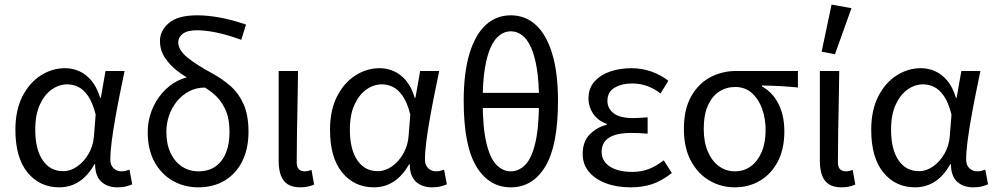

<svg xmlns="http://www.w3.org/2000/svg" viewBox="-20 -790 4264 822"><path d="M233.5 12Q150 12 97.9 -51.5Q45.9 -115.1 45.9 -234.2Q45.9 -318.1 75.8 -376.9Q105.7 -435.7 154.3 -466.9Q203 -498.1 259.1 -498.1Q289.2 -498.1 318.4 -485.6Q347.6 -473.1 371.3 -445.1Q394.9 -417.1 408.8 -370.9H411.5L431.8 -486.1H513.3Q503.3 -438.1 492.8 -385.6Q482.2 -333.1 473.2 -281.8Q464.1 -230.4 458.3 -185.4Q452.4 -140.4 452.4 -106.8Q452.4 -82.4 466.5 -69.5Q480.6 -56.5 500.4 -56.5Q508.6 -56.5 517.6 -58.6Q526.5 -60.7 534.3 -63.7L546.1 -0.9Q536.1 3.5 520.3 7.8Q504.6 12 482.9 12Q439.9 12 413.7 -12.1Q387.5 -36.2 387.2 -86.8H384.4Q328.6 12 233.5 12ZM250.2 -57.2Q282.1 -57.2 311.2 -77.7Q340.4 -98.3 359.9 -132.7Q379.4 -167.1 382.3 -207.9L389.6 -299.5Q376.2 -352.3 356.2 -380.3Q336.2 -408.4 313.6 -418.6Q290.9 -428.9 268.1 -428.9Q233 -428.9 201.8 -407Q170.6 -385 150.7 -342.1Q130.9 -299.2 130.9 -234.9Q130.9 -150.9 162.7 -104Q194.5 -57.2 250.2 -57.2Z M828.4 12Q769.6 12 720.5 -15.5Q671.4 -43 641.9 -96Q612.4 -149 612.4 -224Q612.4 -272.2 628.8 -315Q645.2 -357.8 674.1 -391.3Q703.1 -424.8 740.3 -443.9Q777.5 -463 818.7 -463L858.4 -415.2Q820.4 -415.2 789.8 -399.1Q759.1 -382.9 737.4 -356.1Q715.6 -329.3 703.9 -295.6Q692.3 -261.8 692.3 -226Q692.3 -173 710.2 -135.1Q728.2 -97.1 759.3 -76.8Q790.5 -56.5 829.9 -56.5Q872.9 -56.5 902.7 -77.5Q932.4 -98.5 947.5 -136.3Q962.6 -174.1 962.6 -224.7Q962.6 -284.5 943.6 -324Q924.6 -363.6 893.4 -389.3Q862.1 -415 824.7 -433.5Q781.6 -455 745.2 -481.8Q708.8 -508.7 686.8 -541.7Q664.8 -574.7 664.8 -614.9Q664.8 -658.3 703 -691.4Q741.3 -724.4 824.4 -724.4Q870 -724.4 921.6 -714.8Q973.2 -705.2 1033.2 -684.8L1012.9 -619.5Q951 -641.8 904.9 -651.1Q858.7 -660.4 823.2 -660.4Q781.2 -660.4 762.2 -645.1Q743.1 -629.9 743.1 -609.5Q743.1 -575.3 783.5 -542.9Q823.9 -510.5 887.6 -476.4Q930.8 -453.2 966.3 -422.1Q1001.9 -390.9 1022.9 -343.8Q1043.9 -296.7 1043.9 -225.3Q1043.9 -154.6 1018 -101.3Q992.2 -48 943.7 -18Q895.2 12 828.4 12Z M1266 12Q1232.1 12 1211.8 -1.1Q1191.5 -14.1 1182.3 -39.6Q1173 -65 1173 -101.4V-486.1H1256Q1255.3 -420.4 1253.9 -352.4Q1252.4 -284.5 1251.4 -219.2Q1250.3 -153.8 1250.3 -95.4Q1250.3 -74.8 1259.4 -65.7Q1268.5 -56.5 1284.2 -56.5Q1290.8 -56.5 1298.1 -58Q1305.4 -59.5 1313.7 -62.5L1324.8 0.3Q1313.8 4.8 1300 8.4Q1286.2 12 1266 12Z M1580.5 12Q1497 12 1444.9 -51.5Q1392.9 -115.1 1392.9 -234.2Q1392.9 -318.1 1422.8 -376.9Q1452.7 -435.7 1501.3 -466.9Q1550 -498.1 1606.1 -498.1Q1636.2 -498.1 1665.4 -485.6Q1694.6 -473.1 1718.3 -445.1Q1741.9 -417.1 1755.8 -370.9H1758.5L1778.8 -486.1H1860.3Q1850.3 -438.1 1839.8 -385.6Q1829.2 -333.1 1820.2 -281.8Q1811.1 -230.4 1805.3 -185.4Q1799.4 -140.4 1799.4 -106.8Q1799.4 -82.4 1813.5 -69.5Q1827.6 -56.5 1847.4 -56.5Q1855.6 -56.5 1864.6 -58.6Q1873.5 -60.7 1881.3 -63.7L1893.1 -0.9Q1883.1 3.5 1867.3 7.8Q1851.6 12 1829.9 12Q1786.9 12 1760.7 -12.1Q1734.5 -36.2 1734.2 -86.8H1731.4Q1675.6 12 1580.5 12ZM1597.2 -57.2Q1629.1 -57.2 1658.2 -77.7Q1687.4 -98.3 1706.9 -132.7Q1726.4 -167.1 1729.3 -207.9L1736.6 -299.5Q1723.2 -352.3 1703.2 -380.3Q1683.2 -408.4 1660.6 -418.6Q1637.9 -428.9 1615.1 -428.9Q1580 -428.9 1548.8 -407Q1517.6 -385 1497.7 -342.1Q1477.9 -299.2 1477.9 -234.9Q1477.9 -150.9 1509.7 -104Q1541.5 -57.2 1597.2 -57.2Z M2167 12Q2073.4 12 2019.3 -77.4Q1965.2 -166.8 1965.2 -358.8Q1965.2 -478.1 1989.8 -559.8Q2014.4 -641.5 2059.5 -683Q2104.6 -724.4 2167 -724.4Q2229.5 -724.4 2274.6 -682.8Q2319.7 -641.1 2344.3 -559.6Q2368.9 -478.1 2368.9 -358.8Q2368.9 -166.8 2314.8 -77.4Q2260.7 12 2167 12ZM2167 -56.5Q2201.8 -56.5 2229.2 -84.9Q2256.6 -113.2 2272.1 -179.4Q2287.6 -245.6 2287.6 -358.8Q2287.6 -438.2 2278.6 -494.6Q2269.6 -551.1 2253.5 -586.9Q2237.4 -622.6 2215.2 -639.3Q2193 -656 2167 -656Q2141 -656 2118.9 -639.3Q2096.7 -622.6 2080.6 -586.9Q2064.4 -551.1 2055.5 -494.6Q2046.5 -438.2 2046.5 -358.8Q2046.5 -245.6 2062 -179.4Q2077.5 -113.2 2104.9 -84.9Q2132.2 -56.5 2167 -56.5ZM2010.4 -327.7V-392.5H2323.7V-327.7Z M2679.5 12Q2619.4 12 2573.2 -5.7Q2527 -23.4 2500.8 -55.2Q2474.6 -87 2474.6 -130.5Q2474.6 -184.5 2505.3 -215.1Q2536 -245.7 2577.4 -255.7V-259.7Q2538.6 -274.1 2519 -303.8Q2499.4 -333.5 2499.4 -368Q2499.4 -411.7 2524.8 -440.5Q2550.2 -469.4 2592 -483.7Q2633.7 -498 2683 -498Q2727.7 -498 2768.1 -483.9Q2808.5 -469.8 2841.3 -444.2L2808.1 -389.9Q2779.6 -411.5 2749.9 -422Q2720.3 -432.6 2685.9 -432.6Q2641.3 -432.6 2610.9 -414.2Q2580.5 -395.8 2580.5 -358.6Q2580.5 -325.8 2607.2 -305.1Q2634 -284.4 2691.4 -284.4Q2706 -284.4 2720.2 -285.5Q2734.3 -286.6 2752.7 -287.6V-217.6Q2732.9 -219.6 2716.1 -220.2Q2699.3 -220.8 2682.3 -220.8Q2619.1 -220.8 2587.4 -200.4Q2555.7 -180 2555.7 -140.7Q2555.7 -100.3 2590.7 -77.2Q2625.6 -54 2687.8 -54Q2723 -54 2754.9 -65.4Q2786.9 -76.7 2821.6 -103.8L2856.4 -49.2Q2812.3 -15.2 2771.7 -1.6Q2731 12 2679.5 12Z M3125.9 12Q3067.1 12 3017.5 -16.9Q2967.8 -45.7 2937.9 -101.5Q2907.9 -157.2 2907.9 -237.7Q2907.9 -323 2939.5 -378.2Q2971.1 -433.3 3021.7 -459.7Q3072.4 -486.1 3130.1 -486.1H3396.1V-415.6Q3354.8 -419.4 3318.9 -421.4Q3282.9 -423.5 3242.4 -423.8V-419.8Q3287.5 -395.1 3312.8 -345.5Q3338 -295.8 3338 -227.4Q3338 -151.7 3309.8 -98.2Q3281.6 -44.6 3233.5 -16.3Q3185.4 12 3125.9 12ZM3126.6 -56.5Q3165.1 -56.5 3194.6 -78.1Q3224.1 -99.8 3241 -139.6Q3257.8 -179.4 3257.8 -234Q3257.8 -282.6 3242.6 -324.6Q3227.3 -366.6 3198.4 -392.1Q3169.5 -417.6 3127.9 -417.6Q3089.5 -417.6 3059 -397.9Q3028.5 -378.2 3010.7 -338.3Q2992.9 -298.4 2992.9 -237.7Q2992.9 -182 3010.4 -141.3Q3027.9 -100.5 3058 -78.5Q3088.2 -56.5 3126.6 -56.5Z M3583 12Q3549.1 12 3528.8 -1.1Q3508.5 -14.1 3499.3 -39.6Q3490 -65 3490 -101.4V-486.1H3573Q3572.3 -420.4 3570.9 -352.4Q3569.4 -284.5 3568.4 -219.2Q3567.3 -153.8 3567.3 -95.4Q3567.3 -74.8 3576.4 -65.7Q3585.5 -56.5 3601.2 -56.5Q3607.8 -56.5 3615.1 -58Q3622.4 -59.5 3630.7 -62.5L3641.8 0.3Q3630.8 4.8 3617 8.4Q3603.2 12 3583 12ZM3554.7 -557.8 3497.6 -568.9 3540.2 -770.4 3625.3 -755Z M3897.5 12Q3814 12 3761.9 -51.5Q3709.9 -115.1 3709.9 -234.2Q3709.9 -318.1 3739.8 -376.9Q3769.7 -435.7 3818.3 -466.9Q3867 -498.1 3923.1 -498.1Q3953.2 -498.1 3982.4 -485.6Q4011.6 -473.1 4035.3 -445.1Q4058.9 -417.1 4072.8 -370.9H4075.5L4095.8 -486.1H4177.3Q4167.3 -438.1 4156.8 -385.6Q4146.2 -333.1 4137.2 -281.8Q4128.1 -230.4 4122.3 -185.4Q4116.4 -140.4 4116.4 -106.8Q4116.4 -82.4 4130.5 -69.5Q4144.6 -56.5 4164.4 -56.5Q4172.6 -56.5 4181.6 -58.6Q4190.5 -60.7 4198.3 -63.7L4210.1 -0.9Q4200.1 3.5 4184.3 7.8Q4168.6 12 4146.9 12Q4103.9 12 4077.7 -12.1Q4051.5 -36.2 4051.2 -86.8H4048.4Q3992.6 12 3897.5 12ZM3914.2 -57.2Q3946.1 -57.2 3975.2 -77.7Q4004.4 -98.3 4023.9 -132.7Q4043.4 -167.1 4046.3 -207.9L4053.6 -299.5Q4040.2 -352.3 4020.2 -380.3Q4000.2 -408.4 3977.6 -418.6Q3954.9 -428.9 3932.1 -428.9Q3897 -428.9 3865.8 -407Q3834.6 -385 3814.7 -342.1Q3794.9 -299.2 3794.9 -234.9Q3794.9 -150.9 3826.7 -104Q3858.5 -57.2 3914.2 -57.2Z"/></svg>

Font: Source Sans 3 Variable
Style: Regular
Weight: 200
Designer: Paul D. Hunt
Foundry: Adobe Systems Incorporated
Version: Version 3.026